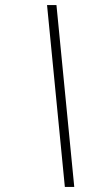

<svg xmlns="http://www.w3.org/2000/svg" viewBox="-20 -735 416 755"><path d="M272 0H235L165 -715H202Z"/></svg>

Font: Newsreader 72pt
Style: Bold Italic
Weight: 700
Italic angle: -17°
Designer: Hugues Gentile
Foundry: Production Type
Version: Version 1.003; ttfautohint (v1.8.3)